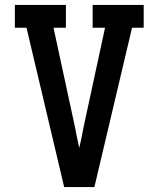

<svg xmlns="http://www.w3.org/2000/svg" viewBox="-20 -755 640 775"><path d="M239 0 87 -643H40V-735H246V-643H196L282 -245Q286 -223 290.5 -201.5Q295 -180 300 -158Q305 -180 309.5 -201.5Q314 -223 318 -245L404 -643H354V-735H560V-643H513L361 0Z"/></svg>

Font: Iosevka Slab Semibold Extended
Style: Regular
Weight: 600
Width: 7
Monospace: yes
Designer: Belleve Invis
Foundry: Belleve Invis
Version: Version 11.1.0; ttfautohint (v1.8.3)